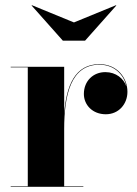

<svg xmlns="http://www.w3.org/2000/svg" viewBox="-20 -716 526 736"><path d="M263.5 -630 102.5 -696 101 -695 221 -560H306L426 -695L424.5 -696ZM21 -2V0H299.5V-2H226V-220.5C226 -354.5 252.5 -468 361 -468C419 -468 455.5 -429 464.5 -384.5C454.5 -415 424 -439.5 384.5 -439.5C337.5 -440 301.5 -405.5 301.5 -356C301.5 -313.5 335 -278 385.5 -278C435.5 -278 468.5 -317.5 468.5 -364C468.5 -418 429 -470 361 -470C268 -470 234 -388.5 226 -279.5V-460H21V-458H86.5V-2Z"/></svg>

Font: Bodoni* 96pt
Style: Bold
Weight: 700
Version: Version 2.3